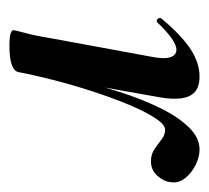

<svg xmlns="http://www.w3.org/2000/svg" viewBox="-38 -397 443 407"><g transform="rotate(90 183.5 -193.5)"><path d="M133 -12 123 -13Q133 -66 146 -120.5Q159 -175 174.5 -224Q190 -273 209 -311.5Q228 -350 250 -372.5Q272 -395 297 -395Q313 -395 330 -386.5Q347 -378 358 -364Q369 -350 366 -333Q365 -320 353 -306Q341 -292 322 -292Q307 -292 296 -299.5Q285 -307 275.5 -314.5Q266 -322 255 -322Q244 -322 230 -300.5Q216 -279 201.5 -244Q187 -209 173.5 -167.5Q160 -126 149.5 -85Q139 -44 133 -12ZM77 8Q58 8 51 5.5Q44 3 44 0Q44 -4 50 -26Q56 -48 60 -74L101 -297Q104 -314 103 -324.5Q102 -335 97.5 -340.5Q93 -346 85 -346Q76 -346 61.5 -336Q47 -326 28 -306Q24 -302 20 -306.5Q16 -311 20 -315Q56 -358 85 -376.5Q114 -395 142 -395Q164 -395 175 -385Q186 -375 188.5 -356Q191 -337 186 -309L133 -12Q130 8 77 8Z"/></g></svg>

Font: Cormorant Infant Light
Style: Bold Italic
Weight: 700
Italic angle: -10°
Version: Version 4.001